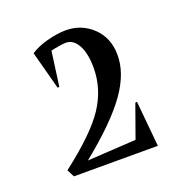

<svg xmlns="http://www.w3.org/2000/svg" viewBox="-80 -689 477 510"><g transform="rotate(-20 159.0 -434.0)"><path d="M57.1 -591.8Q74.7 -604 104.2 -612.1Q133.8 -620.1 158.2 -620.1Q202.1 -620.1 233.4 -590.3Q264.6 -560.5 265.1 -513.2Q266.1 -460.9 226.3 -404.8Q186.5 -348.6 95.2 -274.9L232.9 -283.2L266.1 -376L271 -377L283.2 -248H45.9L35.2 -269Q125.5 -338.4 159.7 -390.1Q193.8 -441.9 193.8 -501Q193.8 -542 180.9 -565.4Q168 -588.9 147 -588.9Q139.6 -588.9 124.8 -586.4Q109.9 -584 104 -582L90.8 -484.9L85.9 -483.9Z"/></g></svg>

Font: Halibut Cnd
Style: Regular
Weight: 400
Width: 3
Designer: Matteo Maggi
Foundry: Collletttivo
Version: Version 3.080 | FøM Fix